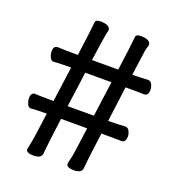

<svg xmlns="http://www.w3.org/2000/svg" viewBox="-133 -829 867 948"><g transform="rotate(20 300.0 -355.0)"><path d="M149 13Q109 13 109 -7Q109 -10 116 -40Q121 -61 140 -204Q76 -204 58 -201Q44 -201 37.5 -216.5Q31 -232 31 -246Q31 -276 53 -276Q83 -274 150 -274L175 -459Q104 -459 84 -456Q71 -456 64 -471.5Q57 -487 57 -501Q57 -531 79 -531Q109 -529 185 -529Q206 -682 207 -705Q207 -723 233 -723Q286 -723 286 -694Q284 -684 281.5 -675.5Q279 -667 259 -529H397Q418 -682 419 -705Q419 -723 445 -723Q498 -723 498 -694Q491 -671 489 -659L471 -529Q510 -529 552 -532Q567 -532 574 -517.5Q581 -503 581 -490Q581 -458 558 -458Q536 -459 461 -459L437 -274Q484 -274 526 -277Q541 -277 548 -262.5Q555 -248 555 -236Q555 -203 532 -203Q510 -204 427 -204Q408 -65 404 -12Q400 13 361 13Q321 13 321 -7Q321 -11 328 -40Q333 -56 352 -204H215Q196 -64 192 -12Q188 13 149 13ZM224 -274H362L387 -459H249Q244 -415 237.5 -370Q231 -325 224 -274Z"/></g></svg>

Font: LXGW WenKai TC
Style: Bold
Weight: 700
Designer: LXGW / Fontworks Inc.
Foundry: LXGW / Fontworks Inc.
Version: Version 1.330;April 28, 2024